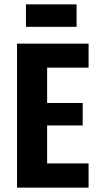

<svg xmlns="http://www.w3.org/2000/svg" viewBox="-20 -860 455 880"><path d="M58 0V-660H386V-550H196V-388H359V-285H196V-111H386V0ZM99 -737V-840H331V-737Z"/></svg>

Font: Bricolage Grotesque 10pt Condensed Bricolage Grotesque 10pt Condensed Regular
Style: Bold
Weight: 700
Width: 3
Designer: Mathieu Triay
Foundry: Atelier Triay
Version: Version 1.000; ttfautohint (v1.8.4.7-5d5b);gftools[0.9.32]